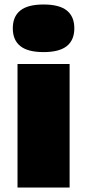

<svg xmlns="http://www.w3.org/2000/svg" viewBox="-20 -835 388 855"><path d="M58 0V-550H290V0ZM37 -709Q37 -761.5 70.5 -788.2Q104 -815 174 -815Q244 -815 277.5 -788.2Q311 -761.5 311 -709Q311 -656.5 277.5 -629.8Q244 -603 174 -603Q104 -603 70.5 -629.8Q37 -656.5 37 -709Z"/></svg>

Font: Encode Sans Expanded Black
Style: Regular
Weight: 900
Width: 7
Designer: Multiple Designers
Foundry: Impallari Type
Version: Version 2.000